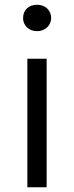

<svg xmlns="http://www.w3.org/2000/svg" viewBox="-20 -787 309 807"><path d="M95 0H176V-540H95ZM136 -656C168 -656 195 -679 195 -711C195 -746 168 -767 136 -767C102 -767 77 -746 77 -711C77 -679 102 -656 136 -656Z"/></svg>

Font: Noto Sans CJK JP DemiLight
Style: Regular
Weight: 350
Designer: Ryoko NISHIZUKA (kana & ideographs); Paul D. Hunt (Latin, Greek & Cyrillic); Wenlong ZHANG (bopomofo); Sandoll Communica
Foundry: Adobe Systems Incorporated
Version: Version 1.004;PS 1.004;hotconv 1.0.82;makeotf.lib2.5.63406